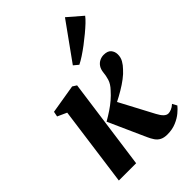

<svg xmlns="http://www.w3.org/2000/svg" viewBox="-248 -942 1052 1052"><g transform="rotate(-45 278.0 -416.0)"><path d="M39 0 102 -463 48 -487.5 54 -517.5 222.5 -545.5 246 -530.5 173 0ZM406 10Q380 10 363.2 1.2Q346.5 -7.5 335.8 -23.5Q325 -39.5 316 -60L219.5 -275.5Q248 -292 272.2 -308.2Q296.5 -324.5 317.2 -342.2Q338 -360 356 -380.5Q381 -406.5 388.5 -432Q396 -457.5 397.5 -478Q400 -501.5 410.2 -516.5Q420.5 -531.5 435.8 -538.8Q451 -546 466.5 -546Q497.5 -546 510.5 -530.5Q523.5 -515 524 -494Q524.5 -470 513.2 -450.2Q502 -430.5 486 -414.5Q470.5 -396.5 445.8 -377.8Q421 -359 392.2 -342Q363.5 -325 335.2 -310.8Q307 -296.5 284 -287L326 -331L440.5 -115Q452.5 -92 465 -79.8Q477.5 -67.5 491.5 -67.5Q501 -67.5 514.8 -73Q528.5 -78.5 542 -91L556.5 -64Q546 -50.5 525.2 -33Q504.5 -15.5 474.2 -2.8Q444 10 406 10ZM307 -624.5 463 -841.5 547 -769Q537.5 -756 518.8 -738.2Q500 -720.5 476 -700.5Q452 -680.5 426.5 -661.2Q401 -642 377 -626.2Q353 -610.5 334.5 -601.5Z"/></g></svg>

Font: Merriweather 72pt
Style: Bold Italic
Weight: 700
Italic angle: -7.8°
Version: Version 2.101